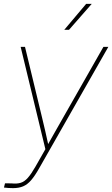

<svg xmlns="http://www.w3.org/2000/svg" viewBox="-39 -764 578 989"><path d="M-18.6 202.1 -13.2 180.2 21 180.7Q48.3 183.6 67.9 177.5Q87.4 171.4 104.7 151.6Q122.1 131.8 143.1 95.2L194.8 4.4L67.4 -522.5H89.8L176.3 -164.1Q185.5 -126.5 194.1 -88.9Q202.6 -51.3 210.9 -13.2H204.1Q225.6 -51.3 246.8 -88.9Q268.1 -126.5 289.6 -164.1L493.7 -522.5H519L162.6 103Q140.6 142.1 121.3 164.3Q102.1 186.5 80.1 195.8Q58.1 205.1 27.8 205.1Q14.2 205.1 4.9 204.3Q-4.4 203.6 -18.6 202.1ZM292 -610.4 404.8 -744.1H433.6L316.4 -610.4Z"/></svg>

Font: Inter 28pt Thin
Style: Italic
Weight: 250
Italic angle: -9.3988°
Designer: Rasmus Andersson
Foundry: rsms
Version: Version 4.001;git-66647c0bb